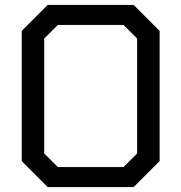

<svg xmlns="http://www.w3.org/2000/svg" viewBox="-20 -757 734 777"><path d="M173 0 68 -105V-632L173 -737H521L626 -632V-105L521 0ZM214 -81H480L535 -136V-601L480 -656H214L159 -601V-136Z"/></svg>

Font: Tomorrow
Style: Regular
Weight: 400
Designer: Tony de Marco, Monica Rizzolli
Foundry: Just in Type
Version: Version 2.002